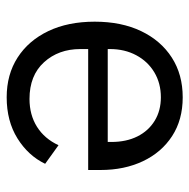

<svg xmlns="http://www.w3.org/2000/svg" viewBox="-16 -552 580 589"><g transform="rotate(90 274.5 -258.0)"><path d="M279 12Q209 12 157 -21.5Q105 -55 76 -115.5Q47 -176 47 -258Q47 -340 76 -400.5Q105 -461 157 -494.5Q209 -528 279 -528Q348 -528 398 -495.5Q448 -463 475 -406Q502 -349 502 -276V-238H131V-214Q131 -147 171.5 -102.5Q212 -58 284 -58Q333 -58 369.5 -81Q406 -104 426 -147L483 -106Q458 -54 405 -21Q352 12 279 12ZM279 -461Q236 -461 202.5 -441Q169 -421 150 -385.5Q131 -350 131 -305V-298H416V-309Q416 -355 399 -389Q382 -423 351 -442Q320 -461 279 -461Z"/></g></svg>

Font: IBM Plex Sans
Style: Regular
Weight: 400
Designer: Mike Abbink, Paul van der Laan, Pieter van Rosmalen
Foundry: Bold Monday
Version: Version 3.201